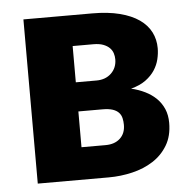

<svg xmlns="http://www.w3.org/2000/svg" viewBox="-43 -561 595 604"><g transform="rotate(-5 254.0 -259.0)"><path d="M52.5 -518.5H269.5Q319.5 -518.5 356.5 -509Q393.5 -499.5 417.8 -482.5Q442 -465.5 453.8 -442.2Q465.5 -419 465.5 -391.5Q465.5 -374.5 461.2 -356.8Q457 -339 446.5 -322.8Q436 -306.5 417.8 -293Q399.5 -279.5 371 -272Q394.5 -266.5 414.8 -256.5Q435 -246.5 449.8 -232Q464.5 -217.5 472.8 -198.2Q481 -179 481 -154.5Q481 -113 463.5 -83.8Q446 -54.5 417.2 -36Q388.5 -17.5 351.8 -8.8Q315 0 276.5 0H52.5ZM199.5 -215V-102H275.5Q304.5 -102 321.5 -117.8Q338.5 -133.5 338.5 -160.5Q338.5 -171.5 336.2 -181.5Q334 -191.5 327.2 -199Q320.5 -206.5 308 -210.8Q295.5 -215 275.5 -215ZM199.5 -307H265Q293.5 -307 311.5 -324.2Q329.5 -341.5 329.5 -368.5Q329.5 -378 326.5 -387.5Q323.5 -397 316 -404.5Q308.5 -412 296 -416.8Q283.5 -421.5 265 -421.5H199.5Z"/></g></svg>

Font: Lato Black
Style: Regular
Weight: 900
Designer: Lukasz Dziedzic
Foundry: tyPoland Lukasz Dziedzic
Version: Version 2.007; 2014-02-27